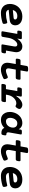

<svg xmlns="http://www.w3.org/2000/svg" viewBox="1778 -2408 641 4237"><g transform="rotate(90 2098.5 -289.5)"><path d="M475.6 -128.9Q486.8 -128.9 493.2 -119.4Q499.5 -109.9 504.4 -85.9Q507.3 -70.8 507.3 -59.6Q507.3 -44.4 501 -36.4Q494.6 -28.3 480.5 -23.9Q427.7 -7.3 372.3 1.7Q316.9 10.7 265.6 10.7Q203.6 10.7 158.7 -14.4Q113.8 -39.6 90.3 -84Q66.9 -128.4 66.9 -185.1Q66.9 -261.2 100.6 -324.2Q134.3 -387.2 198.2 -424.6Q262.2 -461.9 348.6 -461.9Q405.3 -461.9 448.2 -442.6Q491.2 -423.3 514.9 -388.7Q538.6 -354 538.6 -309.6Q538.6 -253.9 508.1 -221.4Q477.5 -189 416 -182.6L194.8 -160.6Q202.1 -130.9 225.1 -115.5Q248 -100.1 285.2 -100.1Q370.1 -100.1 463.4 -127Q469.2 -128.9 475.6 -128.9ZM201.2 -252 371.6 -269Q392.1 -271 400.9 -280.8Q409.7 -290.5 409.7 -304.7Q409.7 -324.2 391.4 -337.6Q373 -351.1 335.9 -351.1Q230.5 -351.1 201.2 -252Z M1132.3 -329.6Q1132.3 -314.5 1128.9 -293L1095.2 -100.1H1132.8Q1145.5 -100.1 1151.4 -95Q1157.2 -89.8 1157.2 -75.7Q1157.2 -65.9 1154.3 -49.8Q1150.9 -29.3 1146 -18.6Q1141.1 -7.8 1134 -3.9Q1127 0 1115.2 0H986.3Q972.7 0 966.3 -4.9Q960 -9.8 960 -20.5Q960 -22.9 960.9 -30.8L1003.4 -273.9Q1006.3 -290 1006.3 -303.2Q1006.3 -326.7 995.4 -338.9Q984.4 -351.1 960 -351.1Q931.6 -351.1 901.4 -324Q871.1 -296.9 847.9 -253.7Q824.7 -210.4 816.9 -165L793.9 -30.8Q791 -14.2 782.7 -7.1Q774.4 0 757.8 0H697.3Q683.6 0 677.2 -4.9Q670.9 -9.8 670.9 -20.5Q670.9 -22.9 671.9 -30.8L728 -351.1H680.7Q667.5 -351.1 661.6 -356.2Q655.8 -361.3 655.8 -375.5Q655.8 -385.7 658.7 -400.9Q662.1 -421.4 667.2 -432.1Q672.4 -442.9 679.4 -447Q686.5 -451.2 698.2 -451.2H817.4Q831.1 -451.2 837.4 -446.3Q843.8 -441.4 843.8 -430.7Q843.8 -428.2 842.8 -420.4L830.6 -349.6Q872.6 -407.7 916 -434.8Q959.5 -461.9 1006.3 -461.9Q1044.9 -461.9 1073.2 -445.3Q1101.6 -428.7 1116.9 -398.7Q1132.3 -368.7 1132.3 -329.6Z M1559.1 -567.4Q1559.1 -565.4 1558.1 -559.6L1533.7 -421.9H1714.8Q1727.5 -421.9 1733.4 -416Q1739.3 -410.2 1739.3 -395.5Q1739.3 -385.3 1736.3 -369.1Q1731 -338.9 1722.2 -327.9Q1713.4 -316.9 1696.3 -316.9H1515.1L1491.2 -181.2Q1488.8 -168.9 1488.8 -154.3Q1488.8 -100.1 1540 -100.1Q1562.5 -100.1 1594.5 -110.4Q1626.5 -120.6 1668.9 -138.2Q1676.3 -141.6 1684.1 -141.6Q1694.8 -141.6 1703.1 -132.6Q1711.4 -123.5 1719.2 -102.1Q1726.1 -82.5 1726.1 -71.3Q1726.1 -60.1 1720.2 -52.7Q1714.4 -45.4 1702.6 -40Q1650.4 -15.6 1604.7 -2.4Q1559.1 10.7 1519.5 10.7Q1445.8 10.7 1405.3 -26.6Q1364.7 -64 1364.7 -133.3Q1364.7 -154.8 1369.1 -179.7L1393.1 -316.9H1298.8Q1286.1 -316.9 1280.3 -322.5Q1274.4 -328.1 1274.4 -342.8Q1274.4 -353 1277.3 -369.1Q1282.7 -399.4 1291.5 -410.6Q1300.3 -421.9 1317.4 -421.9H1411.6L1436 -559.6Q1439 -576.2 1455.1 -583.3Q1471.2 -590.3 1505.9 -590.3Q1535.6 -590.3 1547.4 -585Q1559.1 -579.6 1559.1 -567.4Z M2366.7 -434.6Q2384.8 -419.9 2384.8 -398.9Q2384.8 -380.4 2371.1 -356Q2347.2 -312 2323.2 -312Q2315.9 -312 2309.1 -315.9Q2285.2 -329.6 2257.3 -329.6Q2218.8 -329.6 2179.9 -304.9Q2141.1 -280.3 2112.8 -237.1Q2084.5 -193.8 2075.7 -141.6L2068.8 -100.1H2209Q2221.7 -100.1 2227.5 -95Q2233.4 -89.8 2233.4 -75.7Q2233.4 -65.9 2230.5 -49.8Q2227.1 -29.3 2222.2 -18.6Q2217.3 -7.8 2210.2 -3.9Q2203.1 0 2191.4 0H1857.4Q1844.2 0 1838.4 -5.4Q1832.5 -10.7 1832.5 -24.9Q1832.5 -37.1 1835 -49.8Q1840.3 -79.6 1849.1 -89.8Q1857.9 -100.1 1875 -100.1H1946.8L1990.7 -351.1H1933.6Q1920.4 -351.1 1914.6 -356.2Q1908.7 -361.3 1908.7 -375.5Q1908.7 -385.7 1911.6 -400.9Q1915 -421.4 1920.2 -432.1Q1925.3 -442.9 1932.4 -447Q1939.5 -451.2 1951.2 -451.2H2085Q2098.6 -451.2 2105 -446.3Q2111.3 -441.4 2111.3 -430.7Q2111.3 -428.2 2110.4 -420.4L2092.8 -319.3Q2140.1 -388.7 2192.1 -425.3Q2244.1 -461.9 2292 -461.9Q2332.5 -461.9 2366.7 -434.6Z M2966.8 -84Q2966.8 -72.8 2963.9 -55.2Q2958.5 -22.5 2949.7 -11.2Q2940.9 0 2923.3 0H2911.6Q2870.6 0 2842.3 -15.9Q2814 -31.7 2802.7 -64.9Q2730 10.7 2625 10.7Q2572.3 10.7 2532.7 -14.2Q2493.2 -39.1 2471.7 -83.5Q2450.2 -127.9 2450.2 -185.5Q2450.2 -251 2478.5 -314.7Q2506.8 -378.4 2563 -420.2Q2619.1 -461.9 2698.2 -461.9Q2742.7 -461.9 2778.6 -440.2Q2814.5 -418.5 2832.5 -381.8L2838.9 -420.4Q2841.3 -437 2849.9 -444.1Q2858.4 -451.2 2875 -451.2H2920.9Q2934.6 -451.2 2940.9 -446.3Q2947.3 -441.4 2947.3 -430.7Q2947.3 -428.2 2946.3 -420.4L2902.3 -170.9Q2900.4 -160.6 2900.4 -150.4Q2900.4 -109.9 2940.4 -109.9H2942.9Q2955.6 -109.9 2961.2 -104.5Q2966.8 -99.1 2966.8 -84ZM2796.4 -254.9Q2796.4 -299.8 2770.5 -325.2Q2744.6 -350.6 2703.6 -350.6Q2662.1 -350.6 2634.3 -325.7Q2606.4 -300.8 2593.3 -263.9Q2580.1 -227.1 2580.1 -190.9Q2580.1 -149.4 2600.8 -125Q2621.6 -100.6 2659.7 -100.6Q2701.2 -100.6 2732.4 -123.5Q2763.7 -146.5 2780 -182.4Q2796.4 -218.3 2796.4 -254.9Z M3357.9 -567.4Q3357.9 -565.4 3356.9 -559.6L3332.5 -421.9H3513.7Q3526.4 -421.9 3532.2 -416Q3538.1 -410.2 3538.1 -395.5Q3538.1 -385.3 3535.2 -369.1Q3529.8 -338.9 3521 -327.9Q3512.2 -316.9 3495.1 -316.9H3314L3290 -181.2Q3287.6 -168.9 3287.6 -154.3Q3287.6 -100.1 3338.9 -100.1Q3361.3 -100.1 3393.3 -110.4Q3425.3 -120.6 3467.8 -138.2Q3475.1 -141.6 3482.9 -141.6Q3493.7 -141.6 3502 -132.6Q3510.3 -123.5 3518.1 -102.1Q3524.9 -82.5 3524.9 -71.3Q3524.9 -60.1 3519 -52.7Q3513.2 -45.4 3501.5 -40Q3449.2 -15.6 3403.6 -2.4Q3357.9 10.7 3318.4 10.7Q3244.6 10.7 3204.1 -26.6Q3163.6 -64 3163.6 -133.3Q3163.6 -154.8 3168 -179.7L3191.9 -316.9H3097.7Q3085 -316.9 3079.1 -322.5Q3073.2 -328.1 3073.2 -342.8Q3073.2 -353 3076.2 -369.1Q3081.5 -399.4 3090.3 -410.6Q3099.1 -421.9 3116.2 -421.9H3210.4L3234.9 -559.6Q3237.8 -576.2 3253.9 -583.3Q3270 -590.3 3304.7 -590.3Q3334.5 -590.3 3346.2 -585Q3357.9 -579.6 3357.9 -567.4Z M4073.2 -128.9Q4084.5 -128.9 4090.8 -119.4Q4097.2 -109.9 4102.1 -85.9Q4105 -70.8 4105 -59.6Q4105 -44.4 4098.6 -36.4Q4092.3 -28.3 4078.1 -23.9Q4025.4 -7.3 3970 1.7Q3914.6 10.7 3863.3 10.7Q3801.3 10.7 3756.3 -14.4Q3711.4 -39.6 3688 -84Q3664.6 -128.4 3664.6 -185.1Q3664.6 -261.2 3698.2 -324.2Q3731.9 -387.2 3795.9 -424.6Q3859.9 -461.9 3946.3 -461.9Q4002.9 -461.9 4045.9 -442.6Q4088.9 -423.3 4112.5 -388.7Q4136.2 -354 4136.2 -309.6Q4136.2 -253.9 4105.7 -221.4Q4075.2 -189 4013.7 -182.6L3792.5 -160.6Q3799.8 -130.9 3822.8 -115.5Q3845.7 -100.1 3882.8 -100.1Q3967.8 -100.1 4061 -127Q4066.9 -128.9 4073.2 -128.9ZM3798.8 -252 3969.2 -269Q3989.7 -271 3998.5 -280.8Q4007.3 -290.5 4007.3 -304.7Q4007.3 -324.2 3989 -337.6Q3970.7 -351.1 3933.6 -351.1Q3828.1 -351.1 3798.8 -252Z"/></g></svg>

Font: Courier Prime
Style: Bold Italic
Weight: 700
Italic angle: -10°
Designer: Alan Dague-Greene
Foundry: Quote-Unquote Apps
Version: Version 3.018